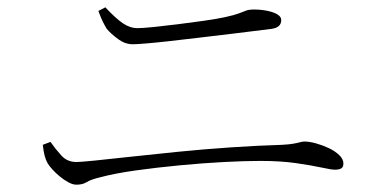

<svg xmlns="http://www.w3.org/2000/svg" viewBox="-20 -621 1040 525"><path d="M189 -116Q179 -116 167 -122.5Q155 -129 143.5 -138.5Q132 -148 123 -158Q114 -168 110 -175Q105 -184 102 -195.5Q99 -207 97 -225L118 -233Q132 -213 148 -195.5Q164 -178 189 -178Q200 -178 239.5 -182Q279 -186 338 -192.5Q397 -199 467 -206Q537 -213 610.5 -218Q684 -223 751 -225Q770 -226 781.5 -228Q793 -230 800 -232Q807 -234 812 -234Q826 -234 844 -229Q862 -224 879 -216Q896 -208 907.5 -197Q919 -186 919 -174Q919 -164 913 -160.5Q907 -157 896 -157Q886 -157 858.5 -163Q831 -169 789 -175Q747 -181 692 -181Q650 -181 592.5 -178Q535 -175 472 -169Q409 -163 351.5 -155Q294 -147 253 -136Q228 -130 217 -123Q206 -116 189 -116ZM343 -500Q322 -500 303 -514Q284 -528 272 -542Q266 -552 261 -562Q256 -572 249 -591L268 -601Q297 -570 316.5 -557Q336 -544 355 -544Q369 -544 398.5 -547Q428 -550 464.5 -554.5Q501 -559 536 -564Q571 -569 595 -574Q622 -580 633.5 -584.5Q645 -589 653 -592Q661 -595 675 -595Q686 -595 698.5 -593.5Q711 -592 722.5 -588.5Q734 -585 741.5 -579.5Q749 -574 749 -566Q749 -556 742.5 -550Q736 -544 722 -542Q668 -535 617 -529Q566 -523 520.5 -517.5Q475 -512 438.5 -508Q402 -504 377.5 -502Q353 -500 343 -500Z"/></svg>

Font: Noto Serif JP ExtraLight ExtraLight
Style: Regular
Weight: 250
Version: Version 2.003-H1;hotconv 1.1.1;makeotfexe 2.6.0